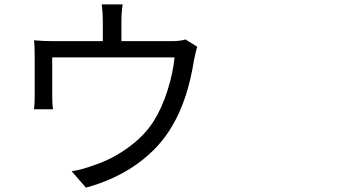

<svg xmlns="http://www.w3.org/2000/svg" viewBox="-20 -821 1540 878"><path d="M828.1 -640.6 881.8 -607.4Q877 -591.8 867.2 -546.9Q838.9 -366.2 768.6 -247.1Q711.9 -147.5 610.4 -73.7Q508.8 0 373 37.1L307.6 -38.1Q351.6 -43.9 412.1 -66.4Q490.2 -91.8 564.5 -145Q638.7 -198.2 682.6 -266.6Q720.7 -327.1 746.1 -407.7Q771.5 -488.3 778.3 -558.6H218.8V-379.9Q218.8 -340.8 222.7 -321.3H135.7Q138.7 -345.7 138.7 -383.8V-559.6Q138.7 -614.3 135.7 -636.7Q174.8 -632.8 228.5 -632.8H450.2V-725.6Q450.2 -761.7 445.3 -800.8H541Q535.2 -763.7 535.2 -725.6V-632.8H758.8Q807.6 -632.8 828.1 -640.6Z"/></svg>

Font: Bpmf Zihi Sans Regular
Style: Regular
Weight: 400
Foundry: But Ko
Version: Version 1.320